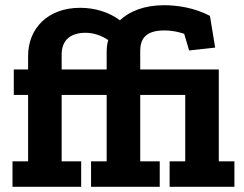

<svg xmlns="http://www.w3.org/2000/svg" viewBox="-20 -718 939 738"><path d="M390 -98H330V0H594V-98H519V-353H692V-98H632V0H881V-98H821V-451H519V-522C519 -561 533 -601 611 -601C650 -601 679 -591 688 -588L707 -524L807 -535L787 -657C728 -688 662 -698 611 -698C535 -698 478 -675 441 -640C401 -670 347 -688 288 -688C164 -688 88 -609 88 -503V-451H33V-353H88V-98H28V0H292V-98H217V-353H390ZM217 -509C217 -566 254 -592 309 -592C339 -592 369 -582 396 -564C392 -550 390 -535 390 -520V-451H217Z"/></svg>

Font: Zilla Slab Bold
Style: Regular
Weight: 700
Designer: Typotheque.com
Foundry: Typotheque type foundry
Version: Version 1.3; 2018